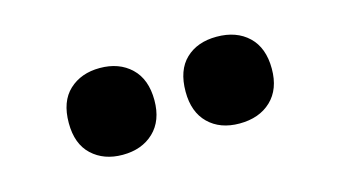

<svg xmlns="http://www.w3.org/2000/svg" viewBox="-36 -854 574 327"><g transform="rotate(-15 251.5 -690.5)"><path d="M75 -690Q75 -728 96 -747.5Q117 -767 150 -767Q184 -767 205 -747Q226 -727 226 -690Q226 -654 205 -634Q184 -614 150 -614Q117 -614 96 -633.5Q75 -653 75 -690ZM281 -690Q281 -728 301.5 -747.5Q322 -767 356 -767Q391 -767 412 -747Q433 -727 433 -690Q433 -654 412 -634Q391 -614 356 -614Q322 -614 301.5 -634Q281 -654 281 -690Z"/></g></svg>

Font: Noto Sans Telugu Condensed Black
Style: Regular
Weight: 900
Width: 3
Designer: Jelle Bosma - Monotype Design Team
Foundry: Monotype Imaging Inc.
Version: Version 2.005; ttfautohint (v1.8.4.7-5d5b)